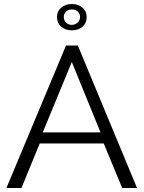

<svg xmlns="http://www.w3.org/2000/svg" viewBox="-20 -937 716 957"><path d="M12 0 309 -710H368L663 0H589L497 -222H178L87 0ZM193 -277H481L338 -628ZM264 -852Q264 -881 285 -899Q306 -917 338 -917Q370 -917 391 -899Q412 -881 412 -852Q412 -822 391.5 -804Q371 -786 338 -786Q305 -786 284.5 -804Q264 -822 264 -852ZM338 -890Q321 -890 309.5 -879.5Q298 -869 298 -852Q298 -835 309.5 -824Q321 -813 338 -813Q354 -813 366.5 -824Q379 -835 379 -852Q379 -869 367.5 -879.5Q356 -890 338 -890Z"/></svg>

Font: Raleway
Style: Regular
Weight: 400
Designer: Matt McInerney, Pablo Impallari, Rodrigo Fuenzalida
Foundry: Matt McInerney, Pablo Impallari, Rodrigo Fuenzalida
Version: Version 1.000;PS 001.001;hotconv 1.0.56; ttfautohint (v1.5)